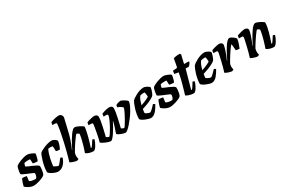

<svg xmlns="http://www.w3.org/2000/svg" viewBox="83 -1985 4652 3171"><g transform="rotate(-30 2409.5 -400.0)"><path d="M139 0Q118 0 92.5 -8Q67 -16 44 -28.5Q21 -41 5 -53.5Q-11 -66 -14 -75Q-8 -103 1 -130.5Q10 -158 19 -178.5Q28 -199 34 -206Q42 -206 60.5 -204.5Q79 -203 96 -200.5Q113 -198 117 -195Q114 -182 112 -156.5Q110 -131 106 -108Q123 -93 152.5 -87.5Q182 -82 206 -82Q211 -82 216.5 -82Q222 -82 227 -82Q234 -88 240.5 -99Q247 -110 251 -123Q255 -136 256.5 -149Q258 -162 256 -172Q253 -177 232.5 -186.5Q212 -196 182.5 -208Q153 -220 123 -232.5Q93 -245 70 -257Q47 -269 40 -278Q40 -290 43 -316.5Q46 -343 53 -372.5Q60 -402 72 -421Q81 -429 104.5 -442Q128 -455 161 -468Q194 -481 231 -490.5Q268 -500 303 -500Q313 -500 333.5 -494Q354 -488 375.5 -478.5Q397 -469 412.5 -459.5Q428 -450 428 -444Q428 -435 423 -409Q418 -383 410 -356.5Q402 -330 392 -317Q382 -317 363 -318.5Q344 -320 327 -323Q310 -326 307 -328Q306 -344 305.5 -354Q305 -364 304.5 -376Q304 -388 302 -410Q294 -411 284 -411.5Q274 -412 266 -412Q246 -412 224 -410Q202 -408 191 -404Q184 -391 180.5 -379.5Q177 -368 173 -345Q186 -336 217.5 -323Q249 -310 285 -294.5Q321 -279 350 -263Q379 -247 387 -232Q389 -204 386 -173.5Q383 -143 376.5 -116Q370 -89 359 -73Q343 -58 315.5 -45Q288 -32 256 -22Q224 -12 193 -6Q162 0 139 0Z M595 0Q584 0 561.5 -7Q539 -14 513.5 -26Q488 -38 467 -53Q446 -68 437 -84Q437 -128 445 -177.5Q453 -227 466 -273.5Q479 -320 492.5 -355.5Q506 -391 517 -408Q526 -419 552.5 -434.5Q579 -450 615 -465Q651 -480 689.5 -490Q728 -500 761 -500Q782 -500 803 -489Q824 -478 839 -464Q854 -450 855 -441Q850 -402 835.5 -362Q821 -322 808 -302Q784 -302 764.5 -305.5Q745 -309 738 -313Q738 -321 737.5 -340Q737 -359 736.5 -379.5Q736 -400 733 -409Q722 -411 710.5 -412.5Q699 -414 690 -414Q680 -414 668.5 -413Q657 -412 648 -409Q631 -375 618 -333.5Q605 -292 596 -250.5Q587 -209 582 -174Q577 -139 575 -119Q581 -113 596.5 -104Q612 -95 629.5 -88Q647 -81 658 -81Q663 -81 674.5 -93.5Q686 -106 700 -124Q714 -142 727 -158.5Q740 -175 748 -183Q759 -181 768.5 -174.5Q778 -168 781 -163Q771 -130 748.5 -92Q726 -54 688.5 -27Q651 0 595 0Z M962 0Q951 0 931.5 -5Q912 -10 891.5 -17Q871 -24 856 -31.5Q841 -39 839 -44Q845 -62 854 -92.5Q863 -123 872.5 -158Q882 -193 890.5 -227Q899 -261 905 -285Q918 -338 929.5 -390Q941 -442 950.5 -490Q960 -538 967.5 -578.5Q975 -619 979 -648.5Q983 -678 983 -692Q983 -705 975 -709Q967 -713 953 -713H905Q905 -728 908 -742Q911 -756 913 -764Q928 -771 956.5 -779.5Q985 -788 1016 -794Q1047 -800 1068 -800Q1097 -800 1115.5 -780Q1134 -760 1134 -734Q1134 -730 1130 -713Q1126 -696 1119 -667L1073 -472Q1058 -409 1039.5 -355Q1021 -301 1005 -261.5Q989 -222 978 -199L982 -195Q999 -230 1020.5 -271Q1042 -312 1066 -352.5Q1090 -393 1114.5 -426.5Q1139 -460 1161 -480Q1183 -500 1201 -500Q1217 -500 1241.5 -491Q1266 -482 1290.5 -469Q1315 -456 1332.5 -443.5Q1350 -431 1352 -425Q1349 -388 1340 -343.5Q1331 -299 1319 -253.5Q1307 -208 1295.5 -169.5Q1284 -131 1275.5 -105Q1267 -79 1265 -73L1276 -66Q1287 -76 1301 -95.5Q1315 -115 1329 -138Q1343 -161 1354 -178Q1363 -178 1375 -173Q1387 -168 1389 -163Q1384 -142 1371.5 -114.5Q1359 -87 1343 -60.5Q1327 -34 1310 -17Q1293 0 1278 0Q1246 0 1215 -8Q1184 -16 1162.5 -27.5Q1141 -39 1138 -47Q1143 -59 1154.5 -93Q1166 -127 1179.5 -174Q1193 -221 1204.5 -271Q1216 -321 1221 -364Q1214 -372 1205 -378Q1196 -384 1188.5 -387.5Q1181 -391 1177 -391Q1172 -391 1157 -373Q1142 -355 1121 -325.5Q1100 -296 1076.5 -261.5Q1053 -227 1032 -192.5Q1011 -158 996 -130Q992 -116 990 -101Q988 -86 988 -69Q988 -56 990.5 -43Q993 -30 997 -15Q991 -10 980 -5Q969 0 962 0Z M1609 0Q1596 0 1571.5 -7Q1547 -14 1519.5 -25.5Q1492 -37 1469 -50Q1446 -63 1436 -76Q1443 -95 1451.5 -131Q1460 -167 1468 -209Q1476 -251 1483 -290.5Q1490 -330 1494 -358Q1498 -386 1498 -393Q1498 -405 1489.5 -409Q1481 -413 1467 -413H1420Q1420 -427 1423 -441.5Q1426 -456 1428 -464Q1442 -471 1470.5 -479.5Q1499 -488 1527.5 -494Q1556 -500 1570 -500Q1599 -500 1617.5 -487Q1636 -474 1636 -447Q1636 -415 1628 -367.5Q1620 -320 1608.5 -268.5Q1597 -217 1586 -172.5Q1575 -128 1569 -102Q1580 -94 1590 -88.5Q1600 -83 1608.5 -80.5Q1617 -78 1623 -78Q1626 -78 1639 -96Q1652 -114 1670.5 -144Q1689 -174 1709 -209.5Q1729 -245 1746 -280.5Q1763 -316 1774 -346Q1785 -376 1785 -393Q1785 -405 1777 -409Q1769 -413 1754 -413H1706Q1706 -428 1709.5 -442.5Q1713 -457 1714 -464Q1728 -471 1755 -479.5Q1782 -488 1810.5 -494Q1839 -500 1857 -500Q1886 -500 1904 -487Q1922 -474 1922 -447Q1922 -416 1914 -368.5Q1906 -321 1895 -270Q1884 -219 1873 -174Q1862 -129 1856 -102Q1867 -95 1876.5 -89.5Q1886 -84 1894.5 -81.5Q1903 -79 1909 -79Q1912 -79 1925 -97.5Q1938 -116 1956 -145.5Q1974 -175 1993.5 -210Q2013 -245 2030 -278.5Q2047 -312 2057.5 -337.5Q2068 -363 2068 -373Q2068 -379 2061 -386.5Q2054 -394 2042 -402Q2030 -410 2013.5 -418.5Q1997 -427 1977 -434Q1977 -442 1981 -457Q1985 -472 1986 -474Q1994 -480 2012 -486Q2030 -492 2047.5 -496Q2065 -500 2073 -500Q2083 -500 2102.5 -491Q2122 -482 2143 -469.5Q2164 -457 2179 -444.5Q2194 -432 2194 -426Q2194 -398 2176 -356Q2158 -314 2129 -266Q2100 -218 2065 -171Q2030 -124 1995.5 -85Q1961 -46 1933 -23Q1905 0 1889 0Q1877 0 1855.5 -5.5Q1834 -11 1810.5 -20Q1787 -29 1768.5 -39.5Q1750 -50 1743 -59Q1745 -77 1757 -111Q1769 -145 1783 -187Q1797 -229 1806 -271L1802 -272Q1777 -223 1749.5 -174.5Q1722 -126 1695 -86.5Q1668 -47 1645.5 -23.5Q1623 0 1609 0Z M2371 0Q2359 0 2334 -7Q2309 -14 2279.5 -26Q2250 -38 2225.5 -53Q2201 -68 2192 -84Q2192 -128 2200.5 -175.5Q2209 -223 2222.5 -266.5Q2236 -310 2250 -343.5Q2264 -377 2275 -394Q2285 -405 2310 -422.5Q2335 -440 2369 -458Q2403 -476 2441.5 -488Q2480 -500 2517 -500Q2533 -500 2557.5 -489Q2582 -478 2601.5 -464Q2621 -450 2622 -441Q2619 -421 2611.5 -395Q2604 -369 2594 -346Q2584 -323 2575 -310Q2557 -291 2515.5 -269.5Q2474 -248 2424 -229Q2374 -210 2330 -197Q2324 -164 2323 -152.5Q2322 -141 2321 -124Q2327 -117 2343.5 -108Q2360 -99 2378 -92.5Q2396 -86 2406 -86Q2413 -86 2426.5 -96.5Q2440 -107 2456.5 -123Q2473 -139 2488.5 -155Q2504 -171 2513 -183Q2522 -183 2534 -175.5Q2546 -168 2548 -163Q2534 -138 2516 -109.5Q2498 -81 2476.5 -56Q2455 -31 2429 -15.5Q2403 0 2371 0ZM2342 -261Q2375 -272 2404.5 -284Q2434 -296 2459.5 -308Q2485 -320 2503 -332Q2503 -335 2503 -338Q2503 -341 2503 -345Q2503 -364 2500 -384.5Q2497 -405 2492 -420Q2486 -421 2480.5 -421Q2475 -421 2469 -421Q2452 -421 2435 -418Q2418 -415 2404 -410Q2381 -380 2366.5 -341Q2352 -302 2342 -261Z M2739 0Q2718 0 2692.5 -8Q2667 -16 2644 -28.5Q2621 -41 2605 -53.5Q2589 -66 2586 -75Q2592 -103 2601 -130.5Q2610 -158 2619 -178.5Q2628 -199 2634 -206Q2642 -206 2660.5 -204.5Q2679 -203 2696 -200.5Q2713 -198 2717 -195Q2714 -182 2712 -156.5Q2710 -131 2706 -108Q2723 -93 2752.5 -87.5Q2782 -82 2806 -82Q2811 -82 2816.5 -82Q2822 -82 2827 -82Q2834 -88 2840.5 -99Q2847 -110 2851 -123Q2855 -136 2856.5 -149Q2858 -162 2856 -172Q2853 -177 2832.5 -186.5Q2812 -196 2782.5 -208Q2753 -220 2723 -232.5Q2693 -245 2670 -257Q2647 -269 2640 -278Q2640 -290 2643 -316.5Q2646 -343 2653 -372.5Q2660 -402 2672 -421Q2681 -429 2704.5 -442Q2728 -455 2761 -468Q2794 -481 2831 -490.5Q2868 -500 2903 -500Q2913 -500 2933.5 -494Q2954 -488 2975.5 -478.5Q2997 -469 3012.5 -459.5Q3028 -450 3028 -444Q3028 -435 3023 -409Q3018 -383 3010 -356.5Q3002 -330 2992 -317Q2982 -317 2963 -318.5Q2944 -320 2927 -323Q2910 -326 2907 -328Q2906 -344 2905.5 -354Q2905 -364 2904.5 -376Q2904 -388 2902 -410Q2894 -411 2884 -411.5Q2874 -412 2866 -412Q2846 -412 2824 -410Q2802 -408 2791 -404Q2784 -391 2780.5 -379.5Q2777 -368 2773 -345Q2786 -336 2817.5 -323Q2849 -310 2885 -294.5Q2921 -279 2950 -263Q2979 -247 2987 -232Q2989 -204 2986 -173.5Q2983 -143 2976.5 -116Q2970 -89 2959 -73Q2943 -58 2915.5 -45Q2888 -32 2856 -22Q2824 -12 2793 -6Q2762 0 2739 0Z M3192 0Q3161 0 3128.5 -8Q3096 -16 3073 -26.5Q3050 -37 3047 -44Q3058 -81 3069.5 -120.5Q3081 -160 3092.5 -200.5Q3104 -241 3114 -280.5Q3124 -320 3132 -356.5Q3140 -393 3145 -426L3070 -438Q3070 -458 3073 -474Q3076 -490 3079 -497L3144 -501Q3155 -502 3159.5 -507Q3164 -512 3166 -524L3192 -666Q3209 -674 3243.5 -679Q3278 -684 3314 -682L3329 -663L3291 -500H3376L3386 -487Q3377 -468 3361.5 -448Q3346 -428 3334 -422L3277 -424L3179 -73L3191 -66Q3201 -76 3215 -96.5Q3229 -117 3242.5 -139.5Q3256 -162 3266 -178Q3276 -178 3287.5 -173Q3299 -168 3301 -163Q3296 -142 3284 -114.5Q3272 -87 3256 -60.5Q3240 -34 3223.5 -17Q3207 0 3192 0Z M3531 0Q3519 0 3494 -7Q3469 -14 3439.5 -26Q3410 -38 3385.5 -53Q3361 -68 3352 -84Q3352 -128 3360.5 -175.5Q3369 -223 3382.5 -266.5Q3396 -310 3410 -343.5Q3424 -377 3435 -394Q3445 -405 3470 -422.5Q3495 -440 3529 -458Q3563 -476 3601.5 -488Q3640 -500 3677 -500Q3693 -500 3717.5 -489Q3742 -478 3761.5 -464Q3781 -450 3782 -441Q3779 -421 3771.5 -395Q3764 -369 3754 -346Q3744 -323 3735 -310Q3717 -291 3675.5 -269.5Q3634 -248 3584 -229Q3534 -210 3490 -197Q3484 -164 3483 -152.5Q3482 -141 3481 -124Q3487 -117 3503.5 -108Q3520 -99 3538 -92.5Q3556 -86 3566 -86Q3573 -86 3586.5 -96.5Q3600 -107 3616.5 -123Q3633 -139 3648.5 -155Q3664 -171 3673 -183Q3682 -183 3694 -175.5Q3706 -168 3708 -163Q3694 -138 3676 -109.5Q3658 -81 3636.5 -56Q3615 -31 3589 -15.5Q3563 0 3531 0ZM3502 -261Q3535 -272 3564.5 -284Q3594 -296 3619.5 -308Q3645 -320 3663 -332Q3663 -335 3663 -338Q3663 -341 3663 -345Q3663 -364 3660 -384.5Q3657 -405 3652 -420Q3646 -421 3640.5 -421Q3635 -421 3629 -421Q3612 -421 3595 -418Q3578 -415 3564 -410Q3541 -380 3526.5 -341Q3512 -302 3502 -261Z M3918 0Q3907 0 3887.5 -5Q3868 -10 3847.5 -17Q3827 -24 3812 -31.5Q3797 -39 3795 -44Q3807 -80 3821 -132Q3835 -184 3848 -239Q3861 -294 3870 -337Q3873 -352 3875 -362Q3877 -372 3878 -380Q3879 -388 3879 -393Q3879 -404 3871.5 -408.5Q3864 -413 3848 -413H3801Q3801 -426 3804 -441Q3807 -456 3809 -464Q3823 -471 3852 -479.5Q3881 -488 3909.5 -494Q3938 -500 3952 -500Q3980 -500 3998.5 -487Q4017 -474 4017 -448Q4017 -435 4010 -408.5Q4003 -382 3992.5 -350Q3982 -318 3970 -287Q3958 -256 3948 -232Q3938 -208 3933 -199L3938 -195Q3954 -230 3975 -270.5Q3996 -311 4019 -351.5Q4042 -392 4065.5 -425.5Q4089 -459 4111 -479.5Q4133 -500 4150 -500Q4164 -500 4182 -491Q4200 -482 4217.5 -469.5Q4235 -457 4247.5 -444.5Q4260 -432 4262 -426Q4254 -374 4239 -332Q4224 -290 4212 -261Q4183 -261 4167 -264.5Q4151 -268 4144 -272Q4143 -299 4140.5 -323Q4138 -347 4136 -365.5Q4134 -384 4132 -391Q4127 -391 4112 -372Q4097 -353 4075.5 -322.5Q4054 -292 4031 -256Q4008 -220 3987 -185Q3966 -150 3952 -123Q3948 -110 3946 -96.5Q3944 -83 3944 -69Q3944 -57 3946.5 -43.5Q3949 -30 3953 -15Q3946 -10 3936 -5.5Q3926 -1 3918 0Z M4405 0Q4394 0 4374.5 -5Q4355 -10 4334.5 -17Q4314 -24 4299 -31.5Q4284 -39 4282 -44Q4294 -80 4308 -132Q4322 -184 4335 -239Q4348 -294 4357 -337Q4360 -352 4362 -362Q4364 -372 4365 -380Q4366 -388 4366 -393Q4366 -404 4358.5 -408.5Q4351 -413 4335 -413H4288Q4288 -426 4291 -441Q4294 -456 4296 -464Q4311 -471 4340 -479.5Q4369 -488 4397.5 -494Q4426 -500 4439 -500Q4467 -500 4485.5 -487Q4504 -474 4504 -448Q4504 -435 4497 -408.5Q4490 -382 4479.5 -350Q4469 -318 4457 -287Q4445 -256 4435 -232Q4425 -208 4420 -199L4425 -195Q4442 -230 4463.5 -270.5Q4485 -311 4509 -351.5Q4533 -392 4557 -425.5Q4581 -459 4603.5 -479.5Q4626 -500 4644 -500Q4660 -500 4684.5 -491Q4709 -482 4733.5 -469Q4758 -456 4775.5 -443.5Q4793 -431 4795 -425Q4795 -388 4787 -343.5Q4779 -299 4766.5 -253.5Q4754 -208 4741.5 -169.5Q4729 -131 4719.5 -105Q4710 -79 4708 -73L4719 -66Q4730 -76 4744 -96.5Q4758 -117 4772.5 -139.5Q4787 -162 4797 -178Q4806 -178 4818 -173Q4830 -168 4832 -163Q4827 -142 4814.5 -114.5Q4802 -87 4786 -60.5Q4770 -34 4753 -17Q4736 0 4721 0Q4689 0 4658 -8Q4627 -16 4605.5 -27.5Q4584 -39 4581 -47Q4586 -60 4597.5 -94Q4609 -128 4622.5 -174.5Q4636 -221 4647.5 -271Q4659 -321 4664 -364Q4656 -373 4647 -379Q4638 -385 4631 -388Q4624 -391 4620 -391Q4615 -391 4599.5 -372.5Q4584 -354 4563 -324Q4542 -294 4518.5 -259Q4495 -224 4474 -190Q4453 -156 4439 -130Q4435 -116 4433 -100.5Q4431 -85 4431 -69Q4431 -55 4433.5 -41Q4436 -27 4440 -15Q4433 -10 4423 -5.5Q4413 -1 4405 0Z"/></g></svg>

Font: Texturina 12pt Black
Style: Italic
Weight: 900
Italic angle: -11°
Designer: Guillermo Torres Carreño
Foundry: Omnibus-Type
Version: Version 1.002